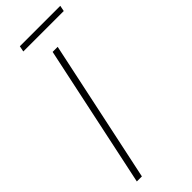

<svg xmlns="http://www.w3.org/2000/svg" viewBox="-282 -907 940 940"><g transform="rotate(-45 188.5 -436.5)"><path d="M91 -843 97 -873H377L371 -843ZM34 0 191 -740H226L69 0Z"/></g></svg>

Font: Be Vietnam Pro Thin
Style: Italic
Weight: 100
Italic angle: -12°
Designer: Lam Bao, Tony Le, Vietanh Nguyen
Foundry: Yellow Type Foundry
Version: Version 1.002; ttfautohint (v1.8.3)